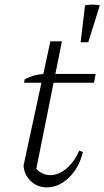

<svg xmlns="http://www.w3.org/2000/svg" viewBox="-20 -803 452 831"><path d="M182 8Q142 8 113 -19.5Q84 -47 82 -87L198 -624H248L133 -52L127 -83Q158 -45 197 -45Q234 -45 268 -74Q302 -103 323 -151L339 -145Q322 -77 278.5 -34.5Q235 8 182 8ZM84 -445 87 -460Q108 -471 128.5 -476.5Q149 -482 171 -483H394L387 -445ZM329 -620 348 -780Q382 -786 412 -780L362 -620Z"/></svg>

Font: Piazzolla Thin ExtraLight
Style: Italic
Weight: 250
Italic angle: -11.3°
Version: Version 2.005